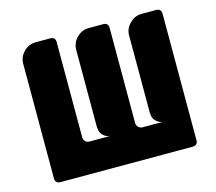

<svg xmlns="http://www.w3.org/2000/svg" viewBox="-100 -825 1066 946"><g transform="rotate(-15 433.0 -351.5)"><path d="M696.8 -700.2H771Q796.9 -700.2 796.9 -673.8V-27.8Q796.9 -15.1 790 -9.8Q783.2 -2.9 771 -2.9H95.2Q84 -2.9 76.9 -9.8Q69.8 -16.6 69.8 -27.8V-612.8Q69.8 -648.4 95.5 -674.3Q121.1 -700.2 157.2 -700.2H231Q256.8 -700.2 256.8 -673.8V-186Q259.8 -162.1 284.2 -159.2H396Q373.5 -159.2 357.2 -175Q340.8 -190.9 340.8 -212.9V-215.8H339.8V-612.8Q339.8 -629.9 347.4 -647.7Q355 -665.5 368.2 -675.8Q392.6 -700.2 426.8 -700.2H501Q526.9 -700.2 526.9 -673.8V-187Q528.3 -174.8 536.6 -167Q544.9 -159.2 557.1 -159.2H666Q643.6 -159.2 627.2 -175Q610.8 -190.9 610.8 -212.9V-215.8H609.9V-612.8Q609.9 -650.4 638.2 -675.8Q662.6 -700.2 696.8 -700.2Z"/></g></svg>

Font: Cunia
Style: Bold
Weight: 700
Designer: Alejo Bergmann, Denis Ignatov
Foundry: Hubert & Fischer
Version: Version 1.00 February 21, 2019, initial release